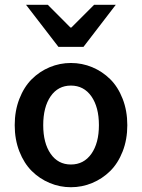

<svg xmlns="http://www.w3.org/2000/svg" viewBox="-20 -764 589 796"><path d="M273.9 12.2Q228 12.2 186 -5.4Q144 -22.9 111.8 -54.9Q79.6 -86.9 60.3 -136.2Q41 -185.5 41 -245.1Q41 -304.7 60.3 -354.2Q79.6 -403.8 111.8 -435.8Q144 -467.8 186 -485.4Q228 -502.9 273.9 -502.9Q320.3 -502.9 362.3 -485.4Q404.3 -467.8 436.8 -435.8Q469.2 -403.8 488.5 -354.2Q507.8 -304.7 507.8 -245.1Q507.8 -185.5 488.5 -136.2Q469.2 -86.9 436.8 -54.9Q404.3 -22.9 362.3 -5.4Q320.3 12.2 273.9 12.2ZM273.9 -82Q327.6 -82 358.9 -126.5Q390.1 -170.9 390.1 -245.1Q390.1 -319.8 358.9 -364.5Q327.6 -409.2 273.9 -409.2Q220.7 -409.2 189.9 -364.7Q159.2 -320.3 159.2 -245.1Q159.2 -170.9 189.9 -126.5Q220.7 -82 273.9 -82ZM222.2 -569.8 87.9 -744.1H178.2L272 -649.9H275.9L370.1 -744.1H460L326.2 -569.8Z"/></svg>

Font: Source Sans 3 Semibold
Style: Regular
Weight: 600
Designer: Paul D. Hunt
Foundry: Adobe
Version: Version 3.052;hotconv 1.1.0;makeotfexe 2.6.0